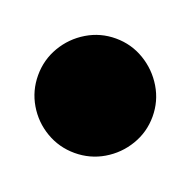

<svg xmlns="http://www.w3.org/2000/svg" viewBox="-87 -638 276 276"><g transform="rotate(20 50.5 -500.5)"><path d="M-37.3 -500Q-37.3 -476.3 -25.5 -456.3Q-13.7 -436.3 6.3 -424.5Q26.3 -412.7 50 -412.7Q73.7 -412.7 93.7 -424.5Q113.7 -436.3 125.7 -456.3Q137.7 -476.3 137.7 -500Q137.7 -523.7 125.7 -543.7Q113.7 -563.7 93.7 -575.7Q73.7 -587.7 50 -587.7Q26.3 -587.7 6.3 -575.7Q-13.7 -563.7 -25.5 -543.7Q-37.3 -523.7 -37.3 -500Z"/></g></svg>

Font: Linefont Thin
Style: Regular
Weight: 100
Monospace: yes
Version: Version 3.002;gftools[0.9.33]